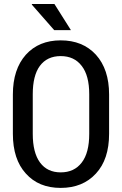

<svg xmlns="http://www.w3.org/2000/svg" viewBox="-20 -922 606 953"><path d="M521.5 -257.8Q521.5 -130.9 456.1 -60.5Q390.6 10.7 281.2 10.7Q171.9 10.7 108.4 -60.5Q43.9 -130.9 43.9 -257.8Q43.9 -282.2 43.9 -331.1Q43.9 -338.9 43.9 -350.6Q43.9 -384.8 43.9 -453.1Q43.9 -578.1 108.4 -650.4Q172.9 -721.7 281.2 -721.7Q390.6 -721.7 456.1 -650.4Q521.5 -578.1 521.5 -453.1Q521.5 -387.7 521.5 -257.8ZM422.9 -454.1Q422.9 -546.9 385.7 -594.7Q348.6 -643.6 281.2 -643.6Q213.9 -643.6 177.7 -594.7Q142.6 -546.9 142.6 -454.1Q142.6 -437.5 142.6 -405.3Q142.6 -368.2 142.6 -257.8Q142.6 -164.1 178.7 -115.2Q214.8 -66.4 281.2 -66.4Q348.6 -66.4 385.7 -115.2Q422.9 -163.1 422.9 -257.8Q422.9 -323.2 422.9 -454.1ZM332 -772.5Q311.5 -772.5 249 -772.5Q221.7 -804.7 137.7 -899.4Q137.7 -900.4 138.7 -902.3Q166 -902.3 250 -902.3Q270.5 -870.1 332 -772.5Z"/></svg>

Font: Noto Sans Hebrew DECATHLON 
Style: Regular
Weight: 400
Designer: Monotype Design team
Version: Version 1.03 uh